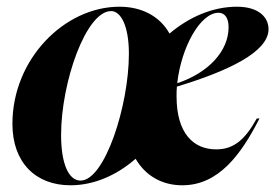

<svg xmlns="http://www.w3.org/2000/svg" viewBox="-20 -540 820 572"><path d="M364 -380C364 -225 292 -2 220 -2C185 -2 162 -51 162 -138C162 -294 236 -507 311 -507C340 -507 364 -463 364 -380ZM17 -171C17 -56 86 12 190 12C260 12 328 -18 384 -67C413 -17 462 12 523 12C631 12 698 -79 753 -187H745C709 -122 675 -95 624 -95C556 -95 506 -143 506 -253C506 -263 506 -272 507 -282C659 -328 780 -385 780 -453C780 -489 750 -520 686 -520C613 -520 543 -489 485 -440C456 -492 402 -520 336 -520C172 -520 17 -364 17 -171ZM508 -292C520 -400 577 -502 631 -502C648 -502 661 -489 661 -459C661 -389 603 -324 508 -292Z"/></svg>

Font: Nyght Serif Bold Italic
Style: Regular
Weight: 700
Italic angle: -16°
Designer: Maksym Kobuzan
Version: Version 0.410;Glyphs 3.1.2 (3151)